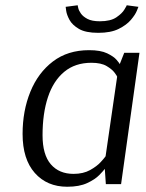

<svg xmlns="http://www.w3.org/2000/svg" viewBox="-20 -701 555 731"><path d="M360 -620Q401 -620 423 -635Q445 -650 453.5 -664.5Q462 -679 462 -679V-681L507 -675Q507 -675 501 -660Q495 -645 478.5 -625.5Q462 -606 432 -591Q402 -576 354 -576Q306 -576 280.5 -591Q255 -606 244.5 -625.5Q234 -645 232 -660Q230 -675 230 -675L276 -681V-679Q276 -679 278 -670Q280 -661 288 -649.5Q296 -638 313 -629Q330 -620 360 -620ZM441 0H383L379 -58Q374 -51 358 -34.5Q342 -18 312 -4Q282 10 236 10Q159 10 112.5 -42.5Q66 -95 66 -191Q66 -279 95.5 -351.5Q125 -424 181.5 -467Q238 -510 319 -510Q363 -510 388 -498Q413 -486 424 -473Q435 -460 436 -457L453 -500H511ZM260 -39Q297 -39 323 -53.5Q349 -68 363.5 -84Q378 -100 382 -106L426 -409Q426 -411 416.5 -424Q407 -437 386 -449.5Q365 -462 328 -462Q266 -462 224.5 -427.5Q183 -393 162.5 -331Q142 -269 142 -186Q142 -112 173.5 -75.5Q205 -39 260 -39Z"/></svg>

Font: Arsenal SC
Style: Italic
Weight: 400
Italic angle: -9.10001°
Designer: Andrij Shevchenko
Foundry: Stairsfor
Version: Version 2.001; ttfautohint (v1.8.4.7-5d5b)